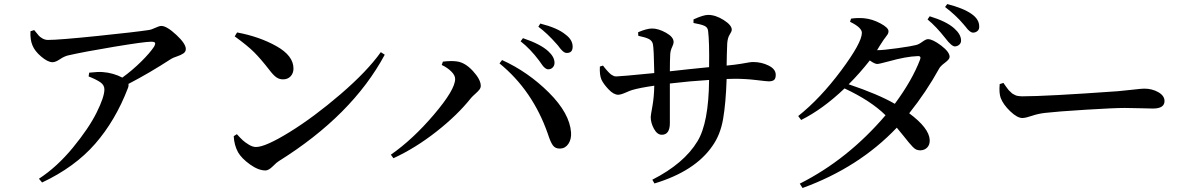

<svg xmlns="http://www.w3.org/2000/svg" viewBox="-20 -856 5880 951"><path d="M130.9 -701.2 149.4 -707Q167 -685.5 172.4 -679.2Q177.7 -672.9 190.4 -665.5Q203.1 -658.2 217.8 -658.2Q271.5 -658.2 461.4 -677.7Q651.4 -697.3 714.8 -707Q730.5 -709 749.5 -718.3Q768.6 -727.5 779.3 -727.5Q805.7 -727.5 853 -683.6Q900.4 -639.6 900.4 -613.3Q900.4 -599.6 888.2 -591.3Q876 -583 855.5 -576.2Q835 -569.3 828.1 -564.5Q719.7 -494.1 616.2 -440.4Q618.2 -430.7 613.3 -418.9Q551.8 -258.8 451.2 -143.6Q350.6 -28.3 188.5 47.9L172.9 29.3Q262.7 -29.3 341.3 -125Q419.9 -220.7 458.5 -298.3Q497.1 -376 497.1 -413.1Q497.1 -434.6 477.5 -448.2Q458 -461.9 418.9 -477.5L421.9 -496.1Q466.8 -501 489.3 -499Q541 -495.1 585.9 -471.7Q635.7 -507.8 679.2 -550.8Q722.7 -593.8 743.2 -625Q751 -639.6 747.6 -644.5Q744.1 -649.4 728.5 -649.4Q696.3 -649.4 545.9 -624.5Q395.5 -599.6 315.4 -581.1Q296.9 -576.2 275.9 -562Q254.9 -547.9 240.2 -547.9Q216.8 -547.9 184.1 -575.7Q151.4 -603.5 140.6 -631.8Q128.9 -659.2 130.9 -701.2Z M1142.6 -675.8 1154.3 -695.3Q1264.6 -674.8 1349.1 -627.4Q1433.6 -580.1 1433.6 -516.6Q1433.6 -493.2 1419.4 -478Q1405.3 -462.9 1381.8 -462.9Q1363.3 -462.9 1348.1 -473.6Q1333 -484.4 1312.5 -511.7Q1271.5 -564.5 1238.8 -597.2Q1206.1 -629.9 1142.6 -675.8ZM1248 -127.9Q1294.9 -127.9 1415 -202.1Q1535.2 -276.4 1667 -389.6Q1798.8 -502.9 1866.2 -597.7L1885.7 -585Q1724.6 -285.2 1360.4 -57.6Q1351.6 -52.7 1331.1 -32.2Q1310.5 -11.7 1294.9 -11.7Q1259.8 -11.7 1218.3 -41.5Q1176.8 -71.3 1159.2 -101.6Q1139.6 -137.7 1137.7 -181.6L1153.3 -191.4Q1170.9 -171.9 1182.6 -161.1Q1194.3 -150.4 1212.9 -139.2Q1231.4 -127.9 1248 -127.9Z M2695.3 -512.7Q2687.5 -512.7 2679.7 -519Q2671.9 -525.4 2667 -532.2Q2662.1 -539.1 2650.4 -555.7Q2606.4 -614.3 2558.6 -651.4L2570.3 -667Q2657.2 -637.7 2695.3 -602.5Q2726.6 -574.2 2726.6 -544.9Q2726.6 -531.2 2717.8 -522Q2709 -512.7 2695.3 -512.7ZM2788.1 -593.8Q2785.2 -593.8 2782.2 -594.2Q2779.3 -594.7 2776.9 -596.2Q2774.4 -597.7 2772 -599.1Q2769.5 -600.6 2766.6 -603.5Q2763.7 -606.4 2761.7 -608.4Q2759.8 -610.4 2755.9 -614.7Q2752 -619.1 2750.5 -621.6Q2749 -624 2744.6 -629.4Q2740.2 -634.8 2738.3 -636.7Q2690.4 -691.4 2646.5 -723.6L2656.2 -739.3Q2741.2 -717.8 2780.3 -685.5Q2816.4 -659.2 2816.4 -625Q2816.4 -593.8 2788.1 -593.8ZM2234.4 -464.8Q2234.4 -483.4 2214.8 -502.4Q2195.3 -521.5 2168 -534.2L2173.8 -550.8Q2217.8 -555.7 2242.2 -551.8Q2283.2 -546.9 2322.3 -504.4Q2361.3 -461.9 2361.3 -430.7Q2361.3 -420.9 2354.5 -412.1Q2347.7 -403.3 2334.5 -391.6Q2321.3 -379.9 2313.5 -371.1Q2246.1 -286.1 2141.6 -204.1Q2037.1 -122.1 1928.7 -72.3L1916 -89.8Q2025.4 -166 2129.9 -289.1Q2234.4 -412.1 2234.4 -464.8ZM2808.6 -199.2Q2810.5 -166 2795.4 -143.6Q2780.3 -121.1 2754.9 -120.1Q2730.5 -119.1 2718.3 -136.2Q2706.1 -153.3 2693.4 -193.4Q2618.2 -408.2 2454.1 -542L2466.8 -558.6Q2595.7 -500 2698.7 -397.5Q2801.8 -294.9 2808.6 -199.2Z M3415 -742.2V-759.8Q3463.9 -782.2 3487.3 -782.2Q3524.4 -782.2 3564.5 -756.8Q3604.5 -731.4 3604.5 -709Q3604.5 -700.2 3594.2 -684.6Q3584 -668.9 3582 -640.6Q3581.1 -623 3580.1 -585.9Q3579.1 -548.8 3579.1 -531.2Q3621.1 -535.2 3649.9 -540Q3678.7 -544.9 3689.9 -546.9Q3701.2 -548.8 3710 -548.8Q3752 -548.8 3787.1 -531.2Q3822.3 -513.7 3822.3 -485.4Q3822.3 -466.8 3814 -460Q3805.7 -453.1 3787.1 -453.1Q3778.3 -453.1 3725.6 -459.5Q3672.9 -465.8 3620.1 -465.8Q3592.8 -465.8 3579.1 -464.8Q3575.2 -344.7 3561.5 -266.1Q3547.9 -187.5 3507.8 -131.8Q3421.9 -7.8 3221.7 52.7L3210.9 34.2Q3368.2 -45.9 3434.6 -156.2Q3490.2 -247.1 3492.2 -460Q3395.5 -454.1 3297.9 -442.4V-246.1Q3297.9 -188.5 3257.8 -188.5Q3235.4 -188.5 3219.2 -217.8Q3203.1 -247.1 3203.1 -276.4Q3203.1 -284.2 3211.4 -329.6Q3219.7 -375 3220.7 -431.6Q3147.5 -420.9 3111.3 -410.2Q3103.5 -408.2 3079.1 -397.5Q3054.7 -386.7 3042 -386.7Q3019.5 -386.7 2994.1 -413.6Q2968.8 -440.4 2959 -461.9Q2949.2 -484.4 2951.2 -526.4L2966.8 -531.2Q2968.8 -528.3 2974.1 -521.5Q2979.5 -514.6 2981.9 -512.2Q2984.4 -509.8 2988.8 -504.4Q2993.2 -499 2996.1 -496.6Q2999 -494.1 3002.9 -490.2Q3006.8 -486.3 3010.3 -484.9Q3013.7 -483.4 3017.6 -481Q3021.5 -478.5 3025.4 -478Q3029.3 -477.5 3034.2 -477.5Q3051.8 -477.5 3220.7 -494.1Q3218.8 -614.3 3213.9 -637.7Q3210 -654.3 3194.3 -662.6Q3178.7 -670.9 3141.6 -678.7L3140.6 -696.3Q3183.6 -714.8 3210 -714.8Q3241.2 -714.8 3278.8 -693.8Q3316.4 -672.9 3316.4 -648.4Q3316.4 -637.7 3309.1 -623Q3301.8 -608.4 3299.8 -589.8Q3297.9 -554.7 3297.9 -502.9Q3324.2 -505.9 3392.1 -513.2Q3460 -520.5 3492.2 -523.4Q3494.1 -648.4 3487.3 -703.1Q3485.4 -720.7 3469.2 -728Q3453.1 -735.4 3415 -742.2Z M4537.1 -560.5Q4541 -570.3 4537.6 -574.7Q4534.2 -579.1 4525.4 -578.1Q4467.8 -576.2 4380.9 -551.8Q4334 -539.1 4325.2 -539.1Q4312.5 -539.1 4288.1 -556.6Q4239.3 -494.1 4183.6 -438.5Q4329.1 -389.6 4412.1 -341.8Q4498 -458 4537.1 -560.5ZM4190.4 -748 4195.3 -763.7Q4228.5 -768.6 4259.8 -765.6Q4300.8 -761.7 4340.8 -740.2Q4380.9 -718.8 4380.9 -701.2Q4380.9 -693.4 4377 -686.5Q4373 -679.7 4364.7 -669.4Q4356.4 -659.2 4350.6 -649.4Q4345.7 -642.6 4336.9 -628.4Q4328.1 -614.3 4324.2 -607.4Q4354.5 -607.4 4424.8 -617.2Q4495.1 -627 4516.6 -632.8Q4530.3 -635.7 4548.3 -648.9Q4566.4 -662.1 4576.2 -662.1Q4599.6 -662.1 4641.6 -630.4Q4683.6 -598.6 4683.6 -574.2Q4683.6 -562.5 4660.6 -545.4Q4637.7 -528.3 4631.8 -516.6Q4568.4 -401.4 4483.4 -294.9Q4582 -221.7 4585 -163.1Q4585.9 -139.6 4573.2 -126Q4560.5 -112.3 4539.1 -111.3Q4528.3 -111.3 4519.5 -114.7Q4510.7 -118.2 4500.5 -128.9Q4490.2 -139.6 4481.4 -150.4Q4472.7 -161.1 4455.1 -183.1Q4437.5 -205.1 4421.9 -223.6Q4234.4 -26.4 3955.1 75.2L3941.4 53.7Q4179.7 -66.4 4366.2 -285.2Q4293 -357.4 4163.1 -418Q4055.7 -315.4 3948.2 -261.7L3933.6 -281.2Q4043 -368.2 4146 -506.3Q4249 -644.5 4249 -693.4Q4249 -719.7 4190.4 -748ZM4574.2 -759.8 4585 -775.4Q4668 -750 4706.1 -715.8Q4739.3 -686.5 4740.2 -657.2Q4741.2 -644.5 4732.4 -635.7Q4723.6 -627 4710 -626Q4693.4 -626 4663.1 -666Q4616.2 -725.6 4574.2 -759.8ZM4661.1 -821.3 4671.9 -835.9Q4752 -815.4 4792 -787.1Q4830.1 -760.7 4830.1 -725.6Q4831.1 -711.9 4822.8 -703.6Q4814.5 -695.3 4800.8 -694.3Q4795.9 -694.3 4791.5 -696.3Q4787.1 -698.2 4781.7 -702.6Q4776.4 -707 4772.9 -710.9Q4769.5 -714.8 4762.7 -723.6Q4755.9 -732.4 4751 -737.3Q4715.8 -779.3 4661.1 -821.3Z M4931.6 -439.5 4950.2 -445.3Q4951.2 -443.4 4957.5 -434.6Q4963.9 -425.8 4965.3 -423.8Q4966.8 -421.9 4972.2 -414.6Q4977.5 -407.2 4980 -405.8Q4982.4 -404.3 4987.8 -398.4Q4993.2 -392.6 4996.6 -391.1Q5000 -389.6 5005.9 -386.2Q5011.7 -382.8 5016.6 -381.8Q5021.5 -380.9 5028.3 -379.9Q5035.2 -378.9 5042 -378.9Q5162.1 -378.9 5517.6 -404.3Q5551.8 -407.2 5593.3 -412.1Q5634.8 -417 5647.5 -417Q5686.5 -417 5717.3 -399.4Q5748 -381.8 5748 -355.5Q5748 -318.4 5690.4 -318.4Q5674.8 -318.4 5631.3 -319.8Q5587.9 -321.3 5550.8 -321.3Q5499 -321.3 5356.9 -312.5Q5214.8 -303.7 5157.2 -296.9Q5122.1 -293 5090.8 -282.2Q5059.6 -271.5 5043.9 -271.5Q5018.6 -271.5 4983.9 -304.7Q4949.2 -337.9 4936.5 -371.1Q4927.7 -395.5 4931.6 -439.5Z"/></svg>

Font: GenYoMin TW TTF SemiBold
Style: Regular
Weight: 600
Version: Version 1.300